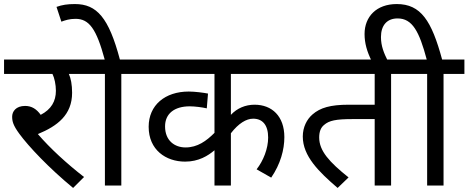

<svg xmlns="http://www.w3.org/2000/svg" viewBox="-20 -916 2313 948"><path d="M395 -42C310 -108 227 -184 167 -254C264 -294 336 -349 336 -458C336 -498 330 -529 320 -551H424V-622H0V-551H239C249 -531 256 -498 256 -468C256 -416 233 -376 181 -349C161 -377 137 -393 104 -393C58 -393 40 -365 40 -340C40 -317 45 -297 75 -256C121 -193 222 -86 341 12Z M579 -551H682V-622H572C517 -829 458 -896 350 -896C313 -896 287 -892 259 -882L283 -809C302 -816 323 -823 353 -823C420 -823 456 -774 497 -622H409V-551H498V0H579Z M1445 -551V-622H668V-551H1039V-260C999 -220 955 -188 896 -188C843 -188 795 -221 795 -292C795 -354 840 -391 917 -391C942 -391 980 -386 1001 -381L1007 -454C987 -458 943 -464 912 -464C795 -464 714 -397 714 -290C714 -176 799 -118 894 -118C961 -118 1007 -147 1039 -174V0H1120V-258C1158 -307 1196 -330 1230 -330C1276 -330 1304 -299 1304 -237C1304 -182 1280 -122 1247 -80L1319 -39C1365 -106 1384 -177 1384 -239C1384 -342 1323 -399 1237 -399C1192 -399 1151 -382 1120 -349V-551Z M1911 -551H2014V-622H1430V-551H1830V-399H1702C1611 -399 1561 -384 1523 -351C1495 -327 1475 -288 1475 -242C1475 -145 1554 -68 1647 12L1701 -40C1606 -116 1556 -171 1556 -237C1556 -266 1564 -286 1580 -299C1605 -321 1639 -328 1721 -328H1830V0H1911Z M1815 -615H1895C1876 -653 1861 -688 1861 -733C1861 -790 1890 -825 1943 -825C2016 -825 2050 -761 2087 -622H2000V-551H2089V0H2170V-551H2273V-622H2163C2111 -814 2058 -896 1939 -896C1839 -896 1780 -834 1780 -748C1780 -703 1792 -661 1815 -615Z"/></svg>

Font: Noto Sans Devanagari UI
Style: Regular
Weight: 400
Designer: Jelle Bosma - Monotype Design Team
Foundry: Monotype Imaging Inc.
Version: Version 2.003